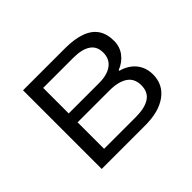

<svg xmlns="http://www.w3.org/2000/svg" viewBox="-111 -676 856 856"><g transform="rotate(-45 317.0 -248.0)"><path d="M105 0V-496H370Q429 -496 469 -481.5Q509 -467 528.5 -438Q548 -409 548 -365Q548 -328 527 -300Q506 -272 470 -258V-254Q500 -246 521.5 -229Q543 -212 554 -188.5Q565 -165 565 -136Q565 -73 515.5 -36.5Q466 0 379 0ZM176 -56H376Q433 -56 463.5 -76Q494 -96 494 -139Q494 -182 463 -202.5Q432 -223 376 -223H176ZM176 -279H367Q419 -279 448 -300.5Q477 -322 477 -362Q477 -402 448 -421Q419 -440 367 -440H176Z"/></g></svg>

Font: Nunito Sans 6pt Light
Style: Regular
Weight: 300
Version: Version 3.101;gftools[0.9.27]